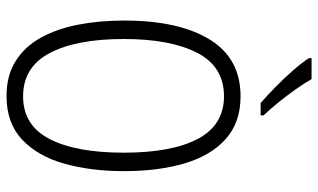

<svg xmlns="http://www.w3.org/2000/svg" viewBox="-218 -770 998 603"><g transform="rotate(90 281.5 -469.0)"><path d="M282 10Q218 10 172.5 -18.5Q127 -47 99 -97.5Q71 -148 58 -215Q45 -282 45 -359Q45 -531 104.5 -628Q164 -725 283 -725Q365 -725 417 -678.5Q469 -632 493.5 -549.5Q518 -467 518 -359Q518 -255 494.5 -171.5Q471 -88 419 -39Q367 10 282 10ZM283 -42Q374 -42 417 -125Q460 -208 460 -358Q460 -509 416.5 -591Q373 -673 283 -673Q190 -673 146.5 -589Q103 -505 103 -358Q103 -210 147 -126Q191 -42 283 -42ZM304 -788Q281 -808 253.5 -835Q226 -862 201.5 -890Q177 -918 163 -940V-948H229Q242 -925 261.5 -897.5Q281 -870 302.5 -843.5Q324 -817 343 -797V-788Z"/></g></svg>

Font: Noto Sans Mono SemiCondensed Light
Style: Regular
Weight: 300
Width: 4
Designer: Monotype Design Team
Foundry: Monotype Imaging Inc.
Version: Version 2.014; ttfautohint (v1.8.4.7-5d5b)